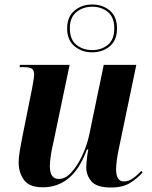

<svg xmlns="http://www.w3.org/2000/svg" viewBox="-20 -825 675 855"><path d="M474 10Q411 10 387.5 -17Q364 -44 364 -81Q364 -89 365.5 -104.5Q367 -120 369 -135.5Q371 -151 373 -159H367Q335 -72 286 -31.5Q237 9 171 9Q110 9 86.5 -24Q63 -57 63 -101Q63 -125 68.5 -156Q74 -187 79 -213L123 -432Q127 -454 129.5 -469.5Q132 -485 132 -494Q132 -512 122 -519Q112 -526 85 -526H67L69 -536H290L218 -192Q211 -164 206.5 -133.5Q202 -103 202 -85Q202 -28 242 -28Q271 -28 298 -57.5Q325 -87 346 -132Q367 -177 377 -223L442 -536H587L509 -162Q504 -140 500.5 -114Q497 -88 497 -71Q497 -17 532 -17Q552 -17 572 -31Q592 -45 609 -64L615 -57Q592 -31 559.5 -10.5Q527 10 474 10ZM390 -592Q344 -592 311.5 -619.5Q279 -647 279 -698Q279 -750 311.5 -777.5Q344 -805 390 -805Q437 -805 469 -778Q501 -751 501 -698Q501 -646 469 -619Q437 -592 390 -592ZM391 -602Q432 -602 460.5 -625.5Q489 -649 489 -699Q489 -748 460.5 -771.5Q432 -795 391 -795Q349 -795 320 -771Q291 -747 291 -699Q291 -649 320 -625.5Q349 -602 391 -602Z"/></svg>

Font: Noto Serif Display SemiCondensed
Style: Bold Italic
Weight: 700
Width: 4
Italic angle: -12°
Designer: Monotype Design Team
Foundry: Monotype Imaging Inc.
Version: Version 2.009